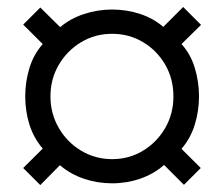

<svg xmlns="http://www.w3.org/2000/svg" viewBox="-20 -612 640 548"><path d="M95 -83.8 46.2 -132.5 102 -188Q76.2 -217.8 64.1 -256.2Q52 -294.8 52 -336.8Q52 -378.8 64.1 -418.1Q76.2 -457.5 102 -486.2L46.2 -541.8L95 -590.5L151.8 -534.5Q180.8 -559.2 219.8 -572Q258.8 -584.8 300 -584.8Q342 -584.8 380.4 -572Q418.8 -559.2 446 -535.2L502.8 -592L553.8 -541L498 -486.2Q523.8 -458.2 535.9 -418.5Q548 -378.8 548 -336.8Q548 -295.5 535.9 -256.2Q523.8 -217 498 -187.2L553 -132.5L505 -84.5L448.2 -141.2Q419.5 -115.8 380.8 -102.2Q342 -88.8 300 -88.8Q258 -88.8 219.4 -101.9Q180.8 -115 151 -140.5ZM300 -157.8Q348.8 -157.8 388.6 -182.1Q428.5 -206.5 451.8 -247.1Q475 -287.8 475 -336.8Q475 -386.5 451.8 -427Q428.5 -467.5 388.6 -491.5Q348.8 -515.5 300 -515.5Q251.2 -515.5 211.4 -491.5Q171.5 -467.5 147.8 -427Q124 -386.5 124 -336.8Q124 -287.8 147.8 -246.8Q171.5 -205.8 211.8 -181.8Q252 -157.8 300 -157.8Z"/></svg>

Font: Chivo Mono Medium
Style: Regular
Weight: 500
Monospace: yes
Designer: Hector Gatti
Foundry: Omnibus-Type
Version: Version 1.008